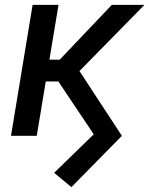

<svg xmlns="http://www.w3.org/2000/svg" viewBox="-20 -561 617 793"><path d="M274.9 211.9 203.6 152.8 367.2 -6.3 218.3 -228.5 287.1 -299.8 483.4 0ZM25.4 0 114.7 -541H221.7L131.8 0ZM135.3 -224.6 149.4 -314.5H226.6L441.9 -541H576.7L266.1 -224.6Z"/></svg>

Font: Inter 17pt Medium
Style: Italic
Weight: 500
Italic angle: -9.3988°
Version: Version 4.001;git-66647c0bb